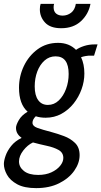

<svg xmlns="http://www.w3.org/2000/svg" viewBox="-65 -720 523 990"><path d="M170.5 -113Q142 -113 119.5 -120.5Q102.5 -104 102.5 -87Q102.5 -70 126.5 -61Q150.5 -52 204 -38Q232 -30.5 265 -18.2Q298 -6 321.8 17Q345.5 40 345.5 80Q345.5 121 318 160.2Q290.5 199.5 240.2 224.8Q190 250 121.5 250Q60 250 23.5 230Q-13 210 -29 181Q-45 152 -45 125.5Q-45 108.5 -36.2 83.2Q-27.5 58 -7.5 32.8Q12.5 7.5 46.5 -9Q33.5 -18 25.5 -30.8Q17.5 -43.5 17.5 -61Q17.5 -75 31.8 -100.2Q46 -125.5 77.5 -144Q33 -183 33 -267.5Q33 -327 58.2 -379.8Q83.5 -432.5 128.8 -465.8Q174 -499 234.5 -499Q291 -499 327 -463Q344 -475 369 -483Q394 -491 421.5 -491H438L420 -433H392Q388.5 -433 376.5 -431Q364.5 -429 353 -425Q370 -389 370 -341Q370 -300 355.5 -259.8Q341 -219.5 314.5 -186.2Q288 -153 251.5 -133Q215 -113 170.5 -113ZM182 -179Q214 -179 238 -202Q262 -225 275.5 -261.5Q289 -298 289 -338.5Q289 -429.5 221.5 -429.5Q189 -429.5 164.8 -408Q140.5 -386.5 127.2 -351.2Q114 -316 114 -274.5Q114 -228.5 131.8 -203.8Q149.5 -179 182 -179ZM33 112.5Q33 141.5 58.5 161.8Q84 182 132 182Q170.5 182 199.5 168.8Q228.5 155.5 245 135.2Q261.5 115 261.5 94.5Q261.5 67 237 53.2Q212.5 39.5 176.2 31.8Q140 24 105 14.5Q77 27.5 55 56Q33 84.5 33 112.5ZM250.5 -574.5Q194.5 -574.5 167.5 -603.5Q140.5 -632.5 140.5 -672Q140.5 -681.5 141.5 -687.5Q142.5 -693.5 144.5 -700H214Q211.5 -693.5 211.5 -682Q211.5 -661 224.2 -650.2Q237 -639.5 258 -639.5Q282 -639.5 301.5 -654.2Q321 -669 326 -700H401.5Q391.5 -647 352.5 -610.8Q313.5 -574.5 250.5 -574.5Z"/></svg>

Font: Cabin Condensed
Style: Italic
Weight: 400
Width: 3
Italic angle: -10°
Designer: Pablo Impallari
Foundry: Pablo Impallari. http://www.impallari.com Igino Marini. http://www.ikern.com
Version: Version 3.001; ttfautohint (v1.8.3)